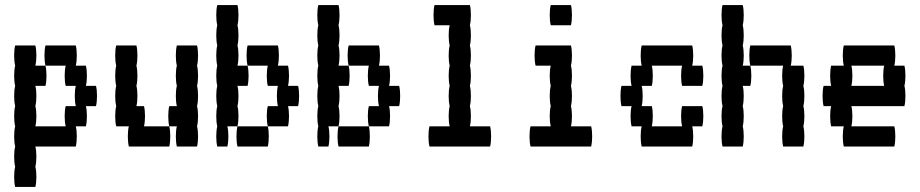

<svg xmlns="http://www.w3.org/2000/svg" viewBox="-20 -580 3640 760"><path d="M360 -160H320Q324 -144 324 -120Q324 -97 320 -80H280Q284 -64 284 -40Q284 -17 280 0H120Q124 16 124 40Q124 63 120 80Q124 96 124 120Q124 143 120 160H40Q36 143 36 120Q36 96 40 80Q36 63 36 40Q36 16 40 0Q36 -17 36 -40Q36 -64 40 -80Q36 -97 36 -120Q36 -144 40 -160Q36 -177 36 -200Q36 -224 40 -240Q36 -257 36 -280Q36 -304 40 -320Q36 -337 36 -360Q36 -384 40 -400H120Q124 -384 124 -360Q124 -337 120 -320H160Q164 -304 164 -280Q164 -257 160 -240H120Q124 -224 124 -200Q124 -177 120 -160Q124 -144 124 -120Q124 -97 120 -80H240Q236 -97 236 -120Q236 -144 240 -160H280Q276 -177 276 -200Q276 -224 280 -240H240Q236 -257 236 -280Q236 -304 240 -320H160Q156 -337 156 -360Q156 -384 160 -400H280Q284 -384 284 -360Q284 -337 280 -320H320Q324 -304 324 -280Q324 -257 320 -240H360Q364 -224 364 -200Q364 -177 360 -160Z M550 -80H650Q654 -64 654 -40Q654 -17 650 0H490Q486 -17 486 -40Q486 -64 490 -80H440Q436 -97 436 -120Q436 -144 440 -160Q436 -177 436 -200Q436 -224 440 -240Q436 -257 436 -280Q436 -304 440 -320Q436 -337 436 -360Q436 -384 440 -400H520Q524 -384 524 -360Q524 -337 520 -320Q524 -304 524 -280Q524 -257 520 -240Q524 -224 524 -200Q524 -177 520 -160H550Q554 -144 554 -120Q554 -97 550 -80ZM764 -280Q764 -257 760 -240Q764 -224 764 -200Q764 -177 760 -160Q764 -144 764 -120Q764 -97 760 -80Q764 -64 764 -40Q764 -17 760 0H680Q676 -17 676 -40Q676 -64 680 -80H650Q646 -97 646 -120Q646 -144 650 -160H680Q676 -177 676 -200Q676 -224 680 -240Q676 -257 676 -280Q676 -304 680 -320Q676 -337 676 -360Q676 -384 680 -400H760Q764 -384 764 -360Q764 -337 760 -320Q764 -304 764 -280Z M924 -120Q924 -97 920 -80H880Q884 -64 884 -40Q884 -17 880 0H840Q836 -17 836 -40Q836 -64 840 -80Q836 -97 836 -120Q836 -144 840 -160Q836 -177 836 -200Q836 -224 840 -240Q836 -257 836 -280Q836 -304 840 -320Q836 -337 836 -360Q836 -384 840 -400Q836 -417 836 -440Q836 -464 840 -480Q836 -497 836 -520Q836 -544 840 -560H920Q924 -544 924 -520Q924 -497 920 -480Q924 -464 924 -440Q924 -417 920 -400Q924 -384 924 -360Q924 -337 920 -320H960Q964 -304 964 -280Q964 -257 960 -240H920Q924 -224 924 -200Q924 -177 920 -160Q924 -144 924 -120ZM1160 -160H1120Q1124 -144 1124 -120Q1124 -97 1120 -80H1040Q1036 -97 1036 -120Q1036 -144 1040 -160H1080Q1076 -177 1076 -200Q1076 -224 1080 -240H1040Q1036 -257 1036 -280Q1036 -304 1040 -320H960Q956 -337 956 -360Q956 -384 960 -400H1080Q1084 -384 1084 -360Q1084 -337 1080 -320H1120Q1124 -304 1124 -280Q1124 -257 1120 -240H1160Q1164 -224 1164 -200Q1164 -177 1160 -160ZM920 -80H1040Q1044 -64 1044 -40Q1044 -17 1040 0H920Q916 -17 916 -40Q916 -64 920 -80Z M1324 -120Q1324 -97 1320 -80H1280Q1284 -64 1284 -40Q1284 -17 1280 0H1240Q1236 -17 1236 -40Q1236 -64 1240 -80Q1236 -97 1236 -120Q1236 -144 1240 -160Q1236 -177 1236 -200Q1236 -224 1240 -240Q1236 -257 1236 -280Q1236 -304 1240 -320Q1236 -337 1236 -360Q1236 -384 1240 -400Q1236 -417 1236 -440Q1236 -464 1240 -480Q1236 -497 1236 -520Q1236 -544 1240 -560H1320Q1324 -544 1324 -520Q1324 -497 1320 -480Q1324 -464 1324 -440Q1324 -417 1320 -400Q1324 -384 1324 -360Q1324 -337 1320 -320H1360Q1364 -304 1364 -280Q1364 -257 1360 -240H1320Q1324 -224 1324 -200Q1324 -177 1320 -160Q1324 -144 1324 -120ZM1560 -160H1520Q1524 -144 1524 -120Q1524 -97 1520 -80H1440Q1436 -97 1436 -120Q1436 -144 1440 -160H1480Q1476 -177 1476 -200Q1476 -224 1480 -240H1440Q1436 -257 1436 -280Q1436 -304 1440 -320H1360Q1356 -337 1356 -360Q1356 -384 1360 -400H1480Q1484 -384 1484 -360Q1484 -337 1480 -320H1520Q1524 -304 1524 -280Q1524 -257 1520 -240H1560Q1564 -224 1564 -200Q1564 -177 1560 -160ZM1320 -80H1440Q1444 -64 1444 -40Q1444 -17 1440 0H1320Q1316 -17 1316 -40Q1316 -64 1320 -80Z M1924 -40Q1924 -17 1920 0H1680Q1676 -17 1676 -40Q1676 -64 1680 -80H1760Q1756 -97 1756 -120Q1756 -144 1760 -160Q1756 -177 1756 -200Q1756 -224 1760 -240Q1756 -257 1756 -280Q1756 -304 1760 -320Q1756 -337 1756 -360Q1756 -384 1760 -400Q1756 -417 1756 -440Q1756 -464 1760 -480H1700Q1696 -497 1696 -520Q1696 -544 1700 -560H1840Q1844 -544 1844 -520Q1844 -497 1840 -480Q1844 -464 1844 -440Q1844 -417 1840 -400Q1844 -384 1844 -360Q1844 -337 1840 -320Q1844 -304 1844 -280Q1844 -257 1840 -240Q1844 -224 1844 -200Q1844 -177 1840 -160Q1844 -144 1844 -120Q1844 -97 1840 -80H1920Q1924 -64 1924 -40Z M2160 -480Q2156 -497 2156 -520Q2156 -544 2160 -560H2240Q2244 -544 2244 -520Q2244 -497 2240 -480ZM2324 -40Q2324 -17 2320 0H2080Q2076 -17 2076 -40Q2076 -64 2080 -80H2160Q2156 -97 2156 -120Q2156 -144 2160 -160Q2156 -177 2156 -200Q2156 -224 2160 -240Q2156 -257 2156 -280Q2156 -304 2160 -320H2100Q2096 -337 2096 -360Q2096 -384 2100 -400H2240Q2244 -384 2244 -360Q2244 -337 2240 -320Q2244 -304 2244 -280Q2244 -257 2240 -240Q2244 -224 2244 -200Q2244 -177 2240 -160Q2244 -144 2244 -120Q2244 -97 2240 -80H2320Q2324 -64 2324 -40Z M2760 -160Q2764 -144 2764 -120Q2764 -97 2760 -80H2720Q2724 -64 2724 -40Q2724 -17 2720 0H2520Q2516 -17 2516 -40Q2516 -64 2520 -80H2480Q2476 -97 2476 -120Q2476 -144 2480 -160H2440Q2436 -177 2436 -200Q2436 -224 2440 -240H2480Q2476 -257 2476 -280Q2476 -304 2480 -320H2520Q2516 -337 2516 -360Q2516 -384 2520 -400H2720Q2724 -384 2724 -360Q2724 -337 2720 -320H2760Q2764 -304 2764 -280Q2764 -257 2760 -240H2680Q2676 -257 2676 -280Q2676 -304 2680 -320H2560Q2564 -304 2564 -280Q2564 -257 2560 -240H2520Q2524 -224 2524 -200Q2524 -177 2520 -160H2560Q2564 -144 2564 -120Q2564 -97 2560 -80H2680Q2676 -97 2676 -120Q2676 -144 2680 -160Z M2920 -320H2950Q2954 -304 2954 -280Q2954 -257 2950 -240H2920Q2924 -224 2924 -200Q2924 -177 2920 -160Q2924 -144 2924 -120Q2924 -97 2920 -80Q2924 -64 2924 -40Q2924 -17 2920 0H2840Q2836 -17 2836 -40Q2836 -64 2840 -80Q2836 -97 2836 -120Q2836 -144 2840 -160Q2836 -177 2836 -200Q2836 -224 2840 -240Q2836 -257 2836 -280Q2836 -304 2840 -320Q2836 -337 2836 -360Q2836 -384 2840 -400Q2836 -417 2836 -440Q2836 -464 2840 -480Q2836 -497 2836 -520Q2836 -544 2840 -560H2920Q2924 -544 2924 -520Q2924 -497 2920 -480Q2924 -464 2924 -440Q2924 -417 2920 -400Q2924 -384 2924 -360Q2924 -337 2920 -320ZM3164 -200Q3164 -177 3160 -160Q3164 -144 3164 -120Q3164 -97 3160 -80Q3164 -64 3164 -40Q3164 -17 3160 0H3080Q3076 -17 3076 -40Q3076 -64 3080 -80Q3076 -97 3076 -120Q3076 -144 3080 -160Q3076 -177 3076 -200Q3076 -224 3080 -240Q3076 -257 3076 -280Q3076 -304 3080 -320H2950Q2946 -337 2946 -360Q2946 -384 2950 -400H3110Q3114 -384 3114 -360Q3114 -337 3110 -320H3160Q3164 -304 3164 -280Q3164 -257 3160 -240Q3164 -224 3164 -200Z M3560 -240Q3564 -224 3564 -200Q3564 -177 3560 -160H3350Q3354 -144 3354 -120Q3354 -97 3350 -80H3520Q3524 -64 3524 -40Q3524 -17 3520 0H3320Q3316 -17 3316 -40Q3316 -64 3320 -80H3270Q3266 -97 3266 -120Q3266 -144 3270 -160H3240Q3236 -177 3236 -200Q3236 -224 3240 -240H3270Q3266 -257 3266 -280Q3266 -304 3270 -320H3320Q3316 -337 3316 -360Q3316 -384 3320 -400H3520Q3524 -384 3524 -360Q3524 -337 3520 -320H3560Q3564 -304 3564 -280Q3564 -257 3560 -240ZM3476 -280Q3476 -304 3480 -320H3350Q3354 -304 3354 -280Q3354 -257 3350 -240H3480Q3476 -257 3476 -280Z"/></svg>

Font: VT323
Style: Regular
Weight: 400
Monospace: yes
Designer: Peter Hull
Version: Version 2.000